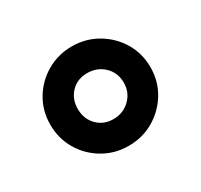

<svg xmlns="http://www.w3.org/2000/svg" viewBox="-73 -919 477 456"><g transform="rotate(-30 165.5 -691.0)"><path d="M302.7 -690.9Q302.7 -653.3 284.2 -622.3Q265.6 -591.3 234.4 -573Q203.1 -554.7 165 -554.7Q127.4 -554.7 96.2 -573Q64.9 -591.3 46.6 -622.3Q28.3 -653.3 28.3 -690.9Q28.3 -729 46.6 -759.8Q64.9 -790.5 96.2 -808.8Q127.4 -827.1 165 -827.1Q203.1 -827.1 234.4 -808.8Q265.6 -790.5 284.2 -759.8Q302.7 -729 302.7 -690.9ZM229.5 -690.9Q229.5 -718.3 210.9 -736.1Q192.4 -753.9 165 -753.9Q138.2 -753.9 120.8 -736.1Q103.5 -718.3 103.5 -690.9Q103.5 -664.1 120.8 -646Q138.2 -627.9 165 -627.9Q192.4 -627.9 210.9 -646Q229.5 -664.1 229.5 -690.9Z"/></g></svg>

Font: Estedad-FD Black
Style: Regular
Weight: 900
Designer: Amin Abedi
Version: Version 7.3